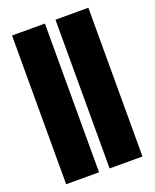

<svg xmlns="http://www.w3.org/2000/svg" viewBox="-142 -811 742 922"><g transform="rotate(-20 229.0 -350.0)"><path d="M34 30V-730H202V30ZM256 30V-730H424V30Z"/></g></svg>

Font: Tektur Condensed ExtraBold
Style: Regular
Weight: 800
Width: 3
Designer: Adam Jagosz
Foundry: Adam Jagosz
Version: Version 1.005;gftools[0.9.30]